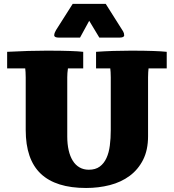

<svg xmlns="http://www.w3.org/2000/svg" viewBox="-20 -939 878 970"><path d="M277.8 -749Q253.9 -749 253.9 -760.7Q253.9 -767.6 257.3 -775.4Q260.7 -783.2 263.2 -787.1L347.2 -919.4H514.2L589.4 -800.3Q596.2 -790 601.8 -780.8Q607.4 -771.5 607.4 -760.7Q607.4 -749 583 -749H481.9L430.7 -834L384.3 -749ZM730.5 -593.3Q729.5 -585 728.8 -573.7Q728 -562.5 728 -548.3V-251Q728 -181.2 702.9 -131.6Q677.7 -82 634.8 -50.3Q591.8 -18.6 534.9 -3.9Q478 10.7 415 10.7Q262.2 10.7 186 -61.3Q109.9 -133.3 109.9 -282.2V-548.3Q109.9 -563.5 109.1 -574.7Q108.4 -585.9 107.4 -593.3H16.1V-677.2Q127.9 -683.1 217.8 -683.1Q256.3 -683.1 284.7 -682.6Q313 -682.1 334.2 -681.4Q355.5 -680.7 371.1 -679.7Q386.7 -678.7 400.4 -677.2V-593.3H323.2Q321.3 -581.1 320.6 -570.1Q319.8 -559.1 319.8 -548.3V-249Q319.8 -210.9 326.9 -179.9Q334 -148.9 347.7 -127Q361.3 -105 381.8 -93.3Q402.3 -81.5 428.7 -81.5Q462.4 -81.5 483.9 -97.4Q505.4 -113.3 517.8 -140.4Q530.3 -167.5 534.9 -203.9Q539.6 -240.2 539.6 -281.7V-548.3Q539.6 -563.5 538.8 -574.7Q538.1 -585.9 537.1 -593.3H465.3V-677.2Q548.8 -683.1 643.6 -683.1Q679.2 -683.1 706.3 -682.6Q733.4 -682.1 754.4 -681.4Q775.4 -680.7 791.7 -679.7Q808.1 -678.7 822.3 -677.2V-593.3Z"/></svg>

Font: Tienne Black
Style: Regular
Weight: 900
Designer: vernon adams
Foundry: vernon adams
Version: Version 001.001